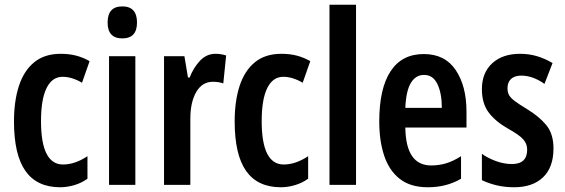

<svg xmlns="http://www.w3.org/2000/svg" viewBox="-20 -780 2384 810"><path d="M234 10Q136 10 87.5 -58.5Q39 -127 39 -268Q39 -354 60 -418Q81 -482 124.5 -517.5Q168 -553 236 -553Q273 -553 302.5 -545Q332 -537 358 -522L326 -431Q283 -456 244 -456Q200 -456 176.5 -408.5Q153 -361 153 -269Q153 -86 246 -86Q296 -86 349 -121V-26Q324 -8 293.5 1Q263 10 234 10Z M496 -753Q558 -753 558 -685Q558 -618 496 -618Q434 -618 434 -685Q434 -753 496 -753ZM551 -543V0H440V-543Z M889 -553Q899 -553 910 -551.5Q921 -550 934 -546L922 -428Q904 -435 878 -435Q833 -435 808 -392Q783 -349 783 -279V0H672V-543H758L773 -453H780Q796 -494 823.5 -523.5Q851 -553 889 -553Z M1165 10Q1067 10 1018.5 -58.5Q970 -127 970 -268Q970 -354 991 -418Q1012 -482 1055.5 -517.5Q1099 -553 1167 -553Q1204 -553 1233.5 -545Q1263 -537 1289 -522L1257 -431Q1214 -456 1175 -456Q1131 -456 1107.5 -408.5Q1084 -361 1084 -269Q1084 -86 1177 -86Q1227 -86 1280 -121V-26Q1255 -8 1224.5 1Q1194 10 1165 10Z M1482 0H1370V-760H1482Z M1768 -552Q1857 -552 1902.5 -484.5Q1948 -417 1948 -309V-242H1690Q1692 -82 1799 -82Q1832 -82 1862 -91Q1892 -100 1925 -121V-26Q1864 10 1785 10Q1712 10 1667 -25Q1622 -60 1601 -122.5Q1580 -185 1580 -268Q1580 -406 1627.5 -479Q1675 -552 1768 -552ZM1769 -464Q1734 -464 1713.5 -430.5Q1693 -397 1690 -325H1844Q1844 -386 1825.5 -425Q1807 -464 1769 -464Z M2315 -154Q2315 -74 2271 -32Q2227 10 2149 10Q2110 10 2076 2Q2042 -6 2013 -20V-131Q2038 -113 2072 -100.5Q2106 -88 2140 -88Q2204 -88 2204 -149Q2204 -173 2187.5 -192Q2171 -211 2122 -238Q2071 -267 2042 -305Q2013 -343 2013 -404Q2013 -473 2056.5 -513Q2100 -553 2174 -553Q2212 -553 2245.5 -543Q2279 -533 2311 -514L2277 -426Q2255 -442 2230 -451.5Q2205 -461 2179 -461Q2151 -461 2136 -447Q2121 -433 2121 -408Q2121 -391 2127.5 -379Q2134 -367 2152 -353.5Q2170 -340 2203 -320Q2253 -290 2284 -253Q2315 -216 2315 -154Z"/></svg>

Font: Noto Sans Thai Looped ExtraCondensed SemiBold
Style: Regular
Weight: 600
Width: 2
Designer: Sasikarn Vongin, Ben Mitchell
Foundry: The Fontpad Ltd
Version: Version 1.001; ttfautohint (v1.8.4.7-5d5b)